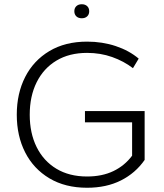

<svg xmlns="http://www.w3.org/2000/svg" viewBox="-20 -874 770 904"><path d="M390 10Q287 10 212.5 -34.5Q138 -79 98.5 -156.5Q59 -234 59 -334Q59 -434 98.5 -511.5Q138 -589 212.5 -633.5Q287 -678 390 -678Q462 -678 525 -657Q588 -636 633 -598L606 -553Q563 -586 508 -605.5Q453 -625 390 -625Q306 -625 245.5 -588.5Q185 -552 152.5 -486.5Q120 -421 120 -334Q120 -247 152.5 -181.5Q185 -116 245.5 -79.5Q306 -43 390 -43Q461 -43 514 -68.5Q567 -94 602 -141V-298H380V-351H661V-121Q618 -59 549.5 -24.5Q481 10 390 10ZM365 -788Q349 -788 339.5 -797Q330 -806 330 -821Q330 -836 339.5 -845Q349 -854 365 -854Q381 -854 390.5 -845Q400 -836 400 -821Q400 -806 390.5 -797Q381 -788 365 -788Z"/></svg>

Font: Gantari Light
Style: Regular
Weight: 300
Designer: Anugrah Pasau
Foundry: Lafontype
Version: Version 1.000; ttfautohint (v1.8.3)